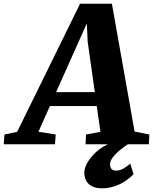

<svg xmlns="http://www.w3.org/2000/svg" viewBox="-79 -767 814 1021"><path d="M-59.1 0H213.4L217.3 -51.8L125.5 -66.4L186.5 -203.1H435.5L455.1 -65.9L378.4 -51.8L376 0H494.1C460.9 16.6 424.8 39.6 391.1 88.9C378.4 107.4 369.1 133.3 369.1 149.4C369.1 200.7 400.4 234.4 463.4 234.4C534.2 234.4 591.8 199.7 631.3 159.2L613.8 103.5C586.4 125 565.9 140.1 539.1 140.1C520 140.1 506.3 132.8 506.3 105C506.3 74.2 547.4 36.1 601.1 0H712.4L715.3 -51.8L636.7 -67.4L516.1 -747.1H346.7L12.2 -65.9L-55.2 -51.8ZM219.2 -276.9 382.8 -642.6 387.2 -545.4 425.3 -276.9Z"/></svg>

Font: Merriweather
Style: Heavy Italic
Weight: 900
Italic angle: -7.5°
Designer: Eben Sorkin
Foundry: Eben Sorkin
Version: Version 1.001